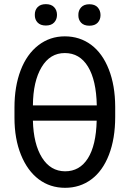

<svg xmlns="http://www.w3.org/2000/svg" viewBox="-20 -896 633 926"><path d="M293.9 -69.8Q364.3 -69.8 403.8 -132.3Q443.4 -194.8 446.3 -314H138.7Q141.6 -201.2 182.6 -135.7Q223.6 -70.3 293.9 -69.8ZM293 -640.1Q221.7 -640.6 180.7 -572.3Q139.6 -503.9 138.7 -387.7H446.8Q444.3 -509.3 404.3 -574.7Q364.3 -640.1 293 -640.1ZM535.6 -332.5Q535.6 -227.5 505.4 -149.4Q475.1 -71.3 420.4 -30.8Q365.7 9.8 293.9 9.8Q221.7 9.8 167 -31.2Q112.3 -72.3 81.1 -149.4Q49.8 -226.6 49.8 -328.1V-377.4Q49.8 -479 79.6 -557.1Q109.4 -634.8 165 -677.7Q220.7 -720.7 292.5 -720.7Q364.7 -720.7 419.9 -679.7Q474.6 -638.7 504.9 -561Q535.2 -483.9 535.6 -381.3ZM357.9 -823.2Q357.4 -845.2 371.1 -860.4Q384.8 -875.5 411.1 -875.5Q437.5 -875.5 451.2 -860.4Q464.8 -845.2 464.8 -823.2Q464.8 -801.3 451.2 -786.6Q437.5 -772 411.1 -772Q384.8 -772 371.1 -786.6Q357.4 -801.3 357.9 -823.2ZM147.9 -824.2Q147.5 -846.7 161.1 -861.3Q174.8 -876 201.2 -876Q227.5 -876 241.2 -861.3Q254.9 -846.7 254.9 -824.2Q254.9 -802.2 241.2 -787.6Q227.5 -772.9 201.2 -772.9Q174.8 -772.9 161.1 -787.6Q147.5 -802.2 147.9 -824.2Z"/></svg>

Font: RobotoCondensed-Regular
Style: Regular
Weight: 400
Designer: Google
Version: Version 2.001201; 2014